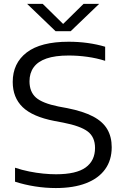

<svg xmlns="http://www.w3.org/2000/svg" viewBox="-20 -966 646 996"><path d="M269.5 9.5Q216 9.5 161.8 1Q107.5 -7.5 58 -23.5V-96Q94 -84 131.2 -76.5Q168.5 -69 204 -65.5Q239.5 -62 270.5 -62Q375.5 -62 424.2 -97.2Q473 -132.5 473 -198.5Q473 -255 435.2 -283.8Q397.5 -312.5 307.5 -330L262.5 -338.5Q149 -360.5 97.5 -410.2Q46 -460 46 -541Q46 -638 118.5 -693.8Q191 -749.5 336 -749.5Q387.5 -749.5 435.8 -742.8Q484 -736 525.5 -723.5V-650.5Q481.5 -664.5 433.2 -671.2Q385 -678 336.5 -678Q266 -678 221.2 -662.5Q176.5 -647 154.8 -617Q133 -587 133 -544.5Q133 -490 166.2 -460.2Q199.5 -430.5 283.5 -413.5L329 -405Q412 -388.5 462.8 -361.8Q513.5 -335 536.5 -295.5Q559.5 -256 559.5 -202.5Q559.5 -135 525.2 -87.8Q491 -40.5 426.2 -15.5Q361.5 9.5 269.5 9.5ZM268.5 -804 120.5 -946H201.5L319 -830.5H296L413.5 -946H494.5L346.5 -804Z"/></svg>

Font: Encode Sans SC Expanded
Style: Regular
Weight: 400
Width: 7
Designer: Multiple Designers
Foundry: Impallari Type
Version: Version 3.002